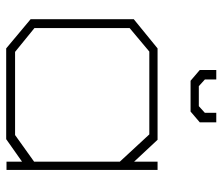

<svg xmlns="http://www.w3.org/2000/svg" viewBox="-68 -634 702 605"><g transform="rotate(90 282.5 -331.0)"><path d="M489 -1V-50L418 0H132L40 -77V-402L132 -477H420L489 -403V-477H515V-1ZM489 -358 403 -451H142L68 -389V-89L143 -28H405L489 -88ZM365 -610 331 -581H234L200 -610V-662H230V-626L251 -607H314L335 -626V-662H365Z"/></g></svg>

Font: Turret Road ExtraLight
Style: Regular
Weight: 275
Designer: Noponies
Foundry: Noponies
Version: Version 1.001; ttfautohint (v1.8)